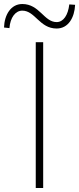

<svg xmlns="http://www.w3.org/2000/svg" viewBox="-68 -936 394 956"><path d="M110 0H147V-726H110ZM214 -794C272 -794 303 -848 306 -912L277 -914C271 -861 248 -826 214 -826C151 -826 129 -916 43 -916C-14 -916 -46 -862 -48 -799L-21 -796C-17 -849 9 -883 43 -883C107 -883 129 -794 214 -794Z"/></svg>

Font: Noto Sans CJK HK Thin
Style: Regular
Weight: 100
Designer: Ryoko NISHIZUKA 西塚涼子 (kana, bopomofo & ideographs); Paul D. Hunt (Latin, Greek & Cyrillic); Sandoll Communications 산돌커뮤니
Foundry: Adobe
Version: Version 2.004;hotconv 1.0.118;makeotfexe 2.5.65603